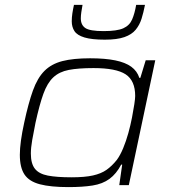

<svg xmlns="http://www.w3.org/2000/svg" viewBox="-20 -756 690 784"><path d="M259 8Q187 8 143 -3.5Q99 -15 80 -43.5Q61 -72 61 -124Q61 -149 65.5 -182Q70 -215 79 -256Q96 -335 114.5 -386.5Q133 -438 161.5 -466.5Q190 -495 234.5 -506.5Q279 -518 348 -518Q409 -518 450.5 -509.5Q492 -501 516 -483.5Q540 -466 549 -438H553L575 -510H614L506 0H467L479 -84H475Q455 -46 427 -25.5Q399 -5 358 1.5Q317 8 259 8ZM272 -32Q326 -32 359.5 -39.5Q393 -47 415 -62.5Q437 -78 457 -103Q471 -122 483 -151Q495 -180 504 -212.5Q513 -245 519 -276Q525 -307 528.5 -330.5Q532 -354 532 -364Q532 -427 493 -452.5Q454 -478 362 -478Q300 -478 261 -470.5Q222 -463 197.5 -440Q173 -417 157 -372.5Q141 -328 125 -255Q117 -216 111.5 -184Q106 -152 106 -129Q106 -88 122.5 -67Q139 -46 175.5 -39Q212 -32 272 -32ZM408 -594Q355 -594 325 -603Q295 -612 284 -629Q273 -646 273 -669Q273 -685 275.5 -701.5Q278 -718 282 -736H317Q314 -720 312 -706Q310 -692 310 -681Q310 -654 328.5 -641.5Q347 -629 403 -629Q458 -629 483.5 -640.5Q509 -652 519.5 -676.5Q530 -701 536 -736H572Q566 -705 558 -679.5Q550 -654 534 -634.5Q518 -615 488 -604.5Q458 -594 408 -594Z"/></svg>

Font: Saira Expanded ExtraLight
Style: Italic
Weight: 250
Width: 7
Italic angle: -12°
Designer: Hector Gatti with collaboration of the Omnibus-Type team
Foundry: Omnibus-Type
Version: Version 1.101